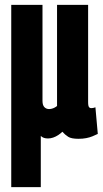

<svg xmlns="http://www.w3.org/2000/svg" viewBox="-20 -564 425 794"><path d="M26.5 210V-544H155.7V-147Q155.7 -128.9 163.5 -121Q171.3 -113 182.7 -113Q187.8 -113 193.8 -114.4Q199.8 -115.8 205.8 -119Q211.8 -122.2 215.9 -125.7V-544H344.4V-141.8Q344.4 -132.4 345.7 -126.8Q347 -121.1 350.1 -119Q353.2 -116.8 357.1 -116.8Q366.2 -116.8 374.6 -120.3L384.4 -10.2Q373.9 -5.1 362.3 -0.3Q350.7 4.5 336.5 7.2Q322.2 10 304.6 10Q274.8 10 261.9 1.6Q248.9 -6.8 237.8 -19.2Q231 -12.2 220.9 -5.5Q210.7 1.2 199.9 4.9Q189 8.6 178.5 8.6Q168.8 8.6 161.5 6.1Q154.1 3.6 148.7 -1.9V210Z"/></svg>

Font: Georama ExtraCondensed Thin
Style: Regular
Weight: 100
Width: 2
Designer: Jean-Baptiste Levee
Foundry: Production Type
Version: Version 1.001